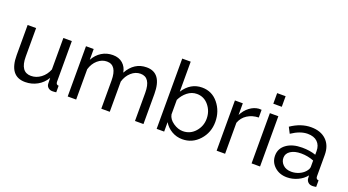

<svg xmlns="http://www.w3.org/2000/svg" viewBox="-53 -1297 3401 1874"><g transform="rotate(20 1647.5 -360.0)"><path d="M66 -209V-522H154V-226Q154 -66 265 -66Q320 -66 367 -101Q414 -136 437 -195V-522H525V-100Q525 -69 553 -68V0Q533 3 513 3Q487 3 469.5 -12.5Q452 -28 451 -51L449 -112Q415 -54 357.5 -22Q300 10 232 10Q66 10 66 -209Z M1459 0H1371V-292Q1371 -452 1266 -452Q1213 -452 1170 -413.5Q1127 -375 1109 -314V0H1021V-292Q1021 -452 917 -452Q865 -452 821.5 -414.5Q778 -377 760 -315V0H672V-522H752V-410Q784 -468 835 -499.5Q886 -531 950 -531Q1013 -531 1053 -496Q1093 -461 1102 -404Q1172 -531 1301 -531Q1459 -531 1459 -312Z M1674 -98V0H1596V-730H1684V-418Q1757 -531 1877 -531Q1980 -531 2045.5 -450Q2111 -369 2111 -259Q2111 -148 2039.5 -69Q1968 10 1864 10Q1804 10 1753.5 -19.5Q1703 -49 1674 -98ZM2021 -259Q2021 -338 1972.5 -396.5Q1924 -455 1850 -455Q1797 -455 1753 -420.5Q1709 -386 1684 -333V-182Q1693 -134 1742.5 -100Q1792 -66 1842 -66Q1919 -66 1970 -124Q2021 -182 2021 -259Z M2495 -445Q2428 -443 2378 -411Q2328 -379 2307 -322V0H2219V-522H2301V-401Q2328 -455 2372.5 -488.5Q2417 -522 2466 -526Q2488 -526 2495 -525Z M2582 -620V-730H2670V-620ZM2582 0V-522H2670V0Z M2771 -151Q2771 -225 2832.5 -269.5Q2894 -314 2994 -314Q3074 -314 3137 -292V-330Q3137 -390 3101 -424.5Q3065 -459 2999 -459Q2922 -459 2833 -399L2801 -461Q2904 -531 3009 -531Q3109 -531 3167 -475.5Q3225 -420 3225 -321V-100Q3225 -69 3253 -68V0Q3229 4 3215 4Q3186 4 3169.5 -12Q3153 -28 3151 -49L3149 -82Q3115 -39 3061 -14.5Q3007 10 2951 10Q2873 10 2822 -36.5Q2771 -83 2771 -151ZM3111 -114Q3137 -143 3137 -167V-232Q3073 -257 3005 -257Q2937 -257 2896 -230Q2855 -203 2855 -158Q2855 -117 2886.5 -86.5Q2918 -56 2974 -56Q3014 -56 3051 -72Q3088 -88 3111 -114Z"/></g></svg>

Font: Raleway-v4020 Medium
Style: Regular
Weight: 500
Designer: Matt McInerney, Pablo Impallari, Rodrigo Fuenzalida
Foundry: Matt McInerney, Pablo Impallari, Rodrigo Fuenzalida
Version: Version 4.020;PS 004.020;hotconv 1.0.88;makeotf.lib2.5.64775